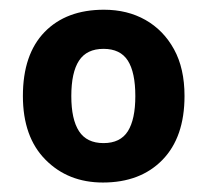

<svg xmlns="http://www.w3.org/2000/svg" viewBox="-20 -742 426 395"><path d="M359.6 -544.5Q359.6 -459.7 314.2 -413.1Q268.8 -366.5 191.7 -366.5Q120 -366.5 73.6 -413.4Q27.1 -460.2 27.1 -544.5Q27.1 -630.1 71.7 -676.1Q116.3 -722 193.9 -722Q242.1 -722 279.2 -701Q316.4 -679.9 338 -640.6Q359.6 -601.3 359.6 -544.5ZM126.7 -544.3Q126.7 -496.4 142.6 -472Q158.5 -447.6 193 -447.6Q227.5 -447.6 243 -472Q258.4 -496.4 258.4 -544.3Q258.4 -593.1 243 -617.3Q227.5 -641.5 193 -641.5Q158.5 -641.5 142.6 -617.3Q126.7 -593.1 126.7 -544.3Z"/></svg>

Font: Noto Sans Khmer UI
Style: Regular
Weight: 400
Designer: Danh Hong and the Monotype Design Team
Foundry: Monotype Imaging Inc.
Version: Version 2.002